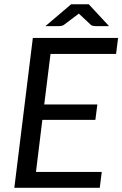

<svg xmlns="http://www.w3.org/2000/svg" viewBox="-20 -898 584 918"><path d="M535 -640H221.5L191.5 -398.5H445.5L436 -325H182.5L152 -76H466.5L457 0H48.5L137 -716.5H544.5ZM501.5 -773H436Q430.5 -773 424.2 -774.5Q418 -776 414 -779.5L357 -833L286 -779.5Q281.5 -776 274.8 -774.5Q268 -773 262 -773H197L320 -877.5H404.5Z"/></svg>

Font: Lato TR
Style: Italic
Weight: 400
Italic angle: -12°
Designer: Lukasz Dziedzic
Foundry: tyPoland Lukasz Dziedzic
Version: Version 1.104 2013